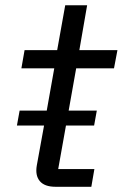

<svg xmlns="http://www.w3.org/2000/svg" viewBox="-20 -716 470 736"><path d="M192.9 0Q150.9 0 132.6 -21.7Q114.3 -43.5 121.1 -82L148.9 -234.9H44.9L55.2 -292H159.2L188 -454.1H62L74.2 -523.9H199.2L230 -695.8H314L284.2 -523.9H430.2L417 -454.1H272L243.2 -292H351.1L340.8 -234.9H232.9L203.1 -67.9H341.8L330.1 0Z"/></svg>

Font: Hubot Sans
Style: Italic
Weight: 400
Italic angle: -10°
Designer: Deni Anggara
Foundry: GitHub
Version: Version 1.001;gftools[0.9.31]